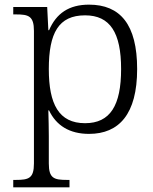

<svg xmlns="http://www.w3.org/2000/svg" viewBox="-20 -566 657 826"><path d="M37 240H279V208H268C212 208 190 201 190 137V19C190 -10 189 -54 188 -91H191C222 -26 279 10 363 10C492 10 570 -75 570 -269C570 -461 497 -546 363 -546C276 -546 222 -508 191 -436H188L183 -536H37V-504H49C103 -504 126 -497 126 -433V137C126 201 104 208 48 208H37ZM346 -36C233 -36 190 -118 190 -269C190 -424 232 -500 346 -500C454 -500 501 -425 501 -269C501 -112 454 -36 346 -36Z"/></svg>

Font: Noto Serif Light
Style: Regular
Weight: 300
Designer: Monotype Design Team
Foundry: Monotype Imaging Inc.
Version: Version 2.013